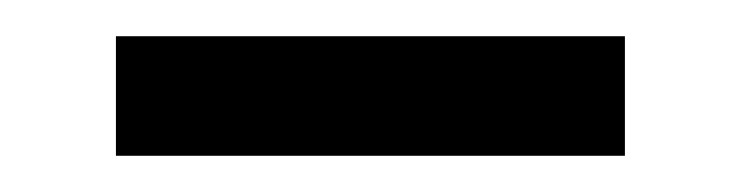

<svg xmlns="http://www.w3.org/2000/svg" viewBox="-20 -334 410 106"><path d="M44 -248V-314H325V-248Z"/></svg>

Font: Noto Serif JP ExtraLight
Style: Bold
Weight: 700
Version: Version 2.003-H1;hotconv 1.1.1;makeotfexe 2.6.0